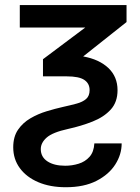

<svg xmlns="http://www.w3.org/2000/svg" viewBox="-20 -536 562 772"><path d="M59.6 -515.6H488.8V-447.3L314.5 -309.1Q378.9 -297.4 415.8 -262.5Q452.6 -227.5 452.6 -173.3Q452.6 -125.5 425.3 -95.5Q397.9 -65.4 352.5 -47.4Q307.1 -29.3 253.9 -17.6Q191.4 -3.9 167.7 17.1Q144 38.1 144 63.5Q144 95.2 170.7 112.8Q197.3 130.4 242.2 130.4Q270 130.4 296.1 122.3Q322.3 114.3 339.8 94.7Q357.4 75.2 359.4 40.5H469.2Q469.2 85 443.6 125.2Q418 165.5 367.9 191.2Q317.9 216.8 244.6 216.8Q181.2 216.8 133.8 196.5Q86.4 176.3 59.8 140.1Q33.2 104 33.2 56.2Q33.2 13.7 52.5 -14.4Q71.8 -42.5 102.3 -60.3Q132.8 -78.1 167.5 -88.6Q202.1 -99.1 232.9 -106Q263.7 -112.8 288.1 -119.4Q312.5 -126 326.4 -138.2Q340.3 -150.4 340.3 -173.8Q340.3 -200.2 319.1 -214.6Q297.9 -229 248 -229H152.8V-297.9L322.8 -425.3H59.6Z"/></svg>

Font: Inter Display Medium
Style: Regular
Weight: 500
Designer: Rasmus Andersson
Foundry: rsms
Version: Version 4.001;git-9221beed3